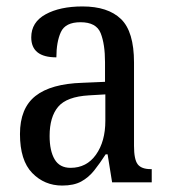

<svg xmlns="http://www.w3.org/2000/svg" viewBox="-20 -566 527 596"><path d="M173 10Q118 10 80 -29Q42 -68 42 -150Q42 -230 90 -268Q138 -306 236 -309L306 -312V-373Q306 -429 292.5 -463Q279 -497 230 -497Q183 -497 169 -466.5Q155 -436 155 -388Q77 -388 77 -450Q77 -497 121.5 -521.5Q166 -546 236 -546Q315 -546 355.5 -507Q396 -468 396 -372V-113Q396 -71 407.5 -56Q419 -41 448 -41H451V0H328L314 -87H308Q290 -59 272.5 -37Q255 -15 232 -2.5Q209 10 173 10ZM199 -45Q249 -45 278 -86Q307 -127 307 -191V-273L256 -270Q187 -266 160.5 -234.5Q134 -203 134 -144Q134 -98 149.5 -71.5Q165 -45 199 -45Z"/></svg>

Font: Noto Serif Armenian Condensed
Style: Regular
Weight: 400
Width: 3
Designer: Monotype Design Team
Foundry: Monotype Imaging Inc.
Version: Version 2.008; ttfautohint (v1.8.4.7-5d5b)